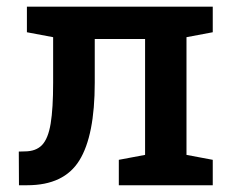

<svg xmlns="http://www.w3.org/2000/svg" viewBox="-20 -548 687 568"><path d="M36.1 0 35.6 -99.6 52.7 -100.1Q86.4 -100.1 104.5 -119.1Q122.6 -138.2 129.9 -182.6Q137.2 -227.1 137.2 -303.2V-438L59.6 -452.6V-528.3H531.7H609.4V-452.6L531.7 -438V-89.8L609.4 -75.2V0H331.5V-75.2L409.2 -89.8V-432.6H260.3V-303.2Q260.3 -147 214.8 -73.5Q169.4 0 60.5 0Z"/></svg>

Font: Roboto Slab LO Medium
Style: Regular
Weight: 500
Designer: Google
Version: Version 2.000